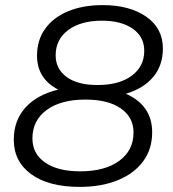

<svg xmlns="http://www.w3.org/2000/svg" viewBox="-20 -726 678 752"><path d="M292 6Q171 6 102.5 -43.5Q34 -93 34 -179Q34 -254 79.5 -304.5Q125 -355 208 -375Q125 -418 125 -508Q125 -569 157 -613.5Q189 -658 247 -682Q305 -706 382 -706Q488 -706 553 -660.5Q618 -615 618 -536Q618 -470 580 -424.5Q542 -379 473 -359Q576 -313 576 -208Q576 -142 540.5 -94Q505 -46 441 -20Q377 6 292 6ZM294 -55Q391 -55 447 -96Q503 -137 503 -207Q503 -267 453 -301.5Q403 -336 315 -336Q218 -336 162.5 -295Q107 -254 107 -184Q107 -124 156.5 -89.5Q206 -55 294 -55ZM362 -393Q447 -393 496 -429.5Q545 -466 545 -527Q545 -582 500 -613.5Q455 -645 379 -645Q297 -645 247.5 -608.5Q198 -572 198 -509Q198 -456 241 -424.5Q284 -393 362 -393Z"/></svg>

Font: Montserrat
Style: Italic
Weight: 400
Italic angle: -11.3°
Designer: Julieta Ulanovsky
Foundry: Julieta Ulanovsky
Version: Version 9.000; ttfautohint (v1.8.4.7-5d5b)